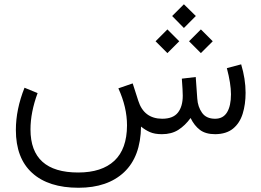

<svg xmlns="http://www.w3.org/2000/svg" viewBox="-20 -636 1239 910"><path d="M795.9 -560.1 851.6 -615.7 908.2 -560.1 851.6 -503.4ZM876 -440.4 932.1 -496.6 988.3 -440.4 932.1 -384.3ZM717.3 -440.4 773.4 -496.6 829.6 -440.4 773.4 -384.3ZM747.6 0Q712.9 0 690.4 -10Q668 -20 648.4 -36.1Q646.5 106.4 568.1 180.2Q489.7 253.9 352.1 253.9Q210 253.9 132.6 183.8Q55.2 113.8 55.2 -20Q55.2 -117.7 96.2 -220.2L158.2 -194.8Q124.5 -103.5 124.5 -22.5Q124.5 181.6 350.6 181.6Q462.4 181.6 522 126Q581.5 70.3 582 -41.5Q582 -127.9 541 -217.3L608.9 -240.7L635.3 -158.7Q662.1 -73.7 748.5 -73.2Q800.3 -73.2 823.2 -102.3Q846.2 -131.3 846.2 -182.6Q846.2 -205.6 841.8 -263.2L907.7 -271L915 -168.5Q917.5 -129.9 937.5 -101.6Q957.5 -73.2 999.5 -73.2Q1037.6 -73.2 1056.2 -103.8Q1074.7 -134.3 1074.7 -189Q1074.7 -239.3 1055.2 -313L1123 -331.1Q1144 -261.2 1144 -196.3Q1144 -141.1 1130.1 -96.7Q1116.2 -52.2 1084.5 -26.4Q1052.7 -0.5 1000 0Q954.6 0 927.7 -20.3Q900.9 -40.5 883.3 -76.7Q857.4 -41 825.2 -20.5Q793 0 747.6 0Z"/></svg>

Font: Vazir Light FD
Style: Light-FD
Weight: 300
Designer: Saber Rastikerdar
Foundry: Saber Rastikerdar
Version: Version 30.1.0